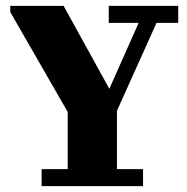

<svg xmlns="http://www.w3.org/2000/svg" viewBox="-20 -635 638 655"><path d="M15 -615H197L353 -332L453 -557H351V-615H588V-557H514L379 -257V-58H468V0H122V-58H211V-253L15 -594Z"/></svg>

Font: Bigshot One
Style: Regular
Weight: 400
Designer: Gesine Todt
Foundry: Gesine Todt
Version: Version 1.000